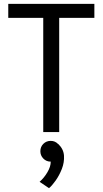

<svg xmlns="http://www.w3.org/2000/svg" viewBox="-20 -687 535 999"><path d="M288 0H205V-594H23V-667H471V-594H288ZM244 154Q221 154 205.5 138Q190 122 190 100Q190 77 205.5 61.5Q221 46 244 46Q267 46 283 63V62Q311 89 313 123.5Q315 158 302 191.5Q289 225 269.5 252.5Q250 280 235 292L186 259Q209 239 226.5 209.5Q244 180 244 154Z"/></svg>

Font: Epunda Sans
Style: Regular
Weight: 400
Designer: Simon Atzbach
Foundry: typofactur
Version: Version 2.204; ttfautohint (v1.8.4.7-5d5b)